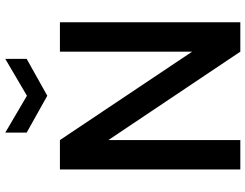

<svg xmlns="http://www.w3.org/2000/svg" viewBox="-124 -828 952 745"><g transform="rotate(-90 352.5 -456.0)"><path d="M67 0V-700H181L524 -187V-700H638V0H524L181 -512V0ZM353 -749 210 -829V-912L353 -828L496 -912V-829Z"/></g></svg>

Font: Rethink Sans SemiBold
Style: Regular
Weight: 600
Designer: The Rethink Sans project authors (Hans Thiessen). DM Sans designed by Colophon Foundry.
Foundry: Rethink Communications LLC
Version: Version 1.001